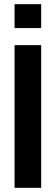

<svg xmlns="http://www.w3.org/2000/svg" viewBox="-20 -903 268 923"><path d="M50 0V-686H178V0ZM50 -768V-883H178V-768Z"/></svg>

Font: AXENEO7
Style: Regular
Weight: 400
Designer: Hector Gatti, Simon Guibord
Foundry: Omnibus-Type, Jean-Christophe Thérien
Version: Version 1.000